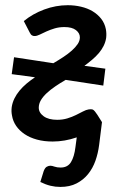

<svg xmlns="http://www.w3.org/2000/svg" viewBox="-20 -537 478 738"><path d="M240.5 -517Q267 -517 291.5 -511.2Q316 -505.5 335.8 -493.8Q355.5 -482 369 -464.8Q382.5 -447.5 387 -424.5Q390 -407.5 388 -391Q385.5 -375 378.2 -360.5Q371 -346 359.8 -332.8Q348.5 -319.5 334.2 -307.5Q320 -295.5 304.5 -284L385 -273L377 -208L232.5 -230Q211.5 -218 192.8 -205.2Q174 -192.5 159.8 -179.2Q145.5 -166 137.2 -152Q129 -138 129 -123Q129 -104 147.8 -90.2Q166.5 -76.5 200 -76.5Q221 -76.5 239 -82Q257 -87.5 271.8 -94.8Q286.5 -102 298.8 -108.5Q311 -115 321 -116.5Q331 -118 336.5 -116Q340.5 -114 345 -108.5Q349.5 -103 354.2 -95.8Q359 -88.5 363.5 -81Q368 -73.5 372 -67.5L361 20.5Q357 52 346.8 81Q336.5 110 318.5 132.2Q300.5 154.5 274.2 168Q248 181.5 212 181.5Q192.5 181.5 174 177Q155.5 172.5 135 162.5L148 120.5Q153 107.5 160 103.8Q167 100 173.5 100Q180 100 189.5 103.5Q199 107 213 107Q240 107 252.8 86.2Q265.5 65.5 270 28.5L275 -9Q228.5 7 182.5 7Q149 7 121.8 -0.5Q94.5 -8 74.5 -21.5Q54.5 -35 42 -53.2Q29.5 -71.5 26 -93.5Q24.5 -101 24.2 -108.8Q24 -116.5 25 -125Q27.5 -142 35.2 -158Q43 -174 55 -188.5Q67 -203 82.2 -215.8Q97.5 -228.5 114.5 -240L25 -252L34 -317L185 -294Q205.5 -306 224 -318.2Q242.5 -330.5 256.5 -343Q270.5 -355.5 278.8 -368Q287 -380.5 287 -393.5Q287 -409.5 272 -421.2Q257 -433 227.5 -433Q207.5 -433 190 -427.8Q172.5 -422.5 158.2 -416Q144 -409.5 132.8 -404Q121.5 -398.5 113.5 -398.5Q109.5 -398 104 -400.5Q98.5 -403 94.5 -411.5L71.5 -456Q105.5 -484 150 -500.5Q194.5 -517 240.5 -517Z"/></svg>

Font: Lato SemiBold
Style: Italic
Weight: 600
Italic angle: -7°
Designer: Lukasz Dziedzic with Adam Twardoch and Botio Nikoltchev
Foundry: tyPoland Lukasz Dziedzic
Version: Version 2.015; 2015-08-06; http://www.latofonts.com/